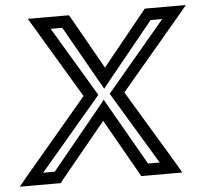

<svg xmlns="http://www.w3.org/2000/svg" viewBox="-131 -727 862 806"><g transform="rotate(-5 300.5 -324.5)"><path d="M582 -15 392 -331 648 -634 681 -674H632H521H508L499 -663L320 -442L195 -663L188 -674H175H64H15L39 -634L220 -331L-47 -15L-80 25H-32H79H93L101 14L293 -220L426 14L432 25H445H556H605L582 -15ZM514 -25H465L320 -278L303 -308L279 -278L72 -25H23L270 -316L282 -331L273 -346L107 -624H156L292 -384L309 -354L333 -384L528 -624H577L343 -346L330 -331L339 -316L514 -25Z"/></g></svg>

Font: Gamestation Display Outline
Style: Italic
Weight: 400
Designer: Jonas Hecksher
Foundry: Jonas Hecksher, Playtypeª, e-types AS
Version: Version 1.003